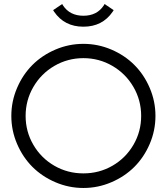

<svg xmlns="http://www.w3.org/2000/svg" viewBox="-20 -913 825 951"><path d="M494.1 -886.2 498 -893.1 543 -862.8 538.1 -855Q487.3 -780.8 393.1 -780.8Q298.8 -780.8 248 -855L243.2 -862.8L288.1 -893.1L292 -886.2Q325.7 -835 393.1 -835Q460.4 -835 494.1 -886.2ZM254.6 -667.5Q320.8 -695.8 393.1 -695.8Q465.3 -695.8 531.5 -667.5Q597.7 -639.2 645.5 -591.3Q693.4 -543.5 721.7 -477.3Q750 -411.1 750 -338.9Q750 -266.6 721.7 -200.4Q693.4 -134.3 645.5 -86.4Q597.7 -38.6 531.5 -10.3Q465.3 18.1 393.1 18.1Q320.8 18.1 254.6 -10.3Q188.5 -38.6 140.6 -86.4Q92.8 -134.3 64.5 -200.4Q36.1 -266.6 36.1 -338.9Q36.1 -411.1 64.5 -477.3Q92.8 -543.5 140.6 -591.3Q188.5 -639.2 254.6 -667.5ZM145.3 -482.4Q106.9 -416.5 106.9 -338.9Q106.9 -261.2 145.3 -195.6Q183.6 -129.9 249.3 -92Q314.9 -54.2 393.1 -54.2Q471.2 -54.2 536.9 -92Q602.5 -129.9 640.9 -195.6Q679.2 -261.2 679.2 -338.9Q679.2 -416.5 640.9 -482.4Q602.5 -548.3 536.6 -586.7Q470.7 -625 393.1 -625Q315.4 -625 249.5 -586.7Q183.6 -548.3 145.3 -482.4Z"/></svg>

Font: Rawengulk
Style: Bold
Weight: 700
Version: Version 0.92